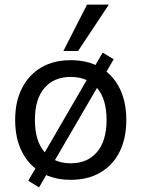

<svg xmlns="http://www.w3.org/2000/svg" viewBox="-20 -774 616 836"><path d="M288 9Q214 9 160 -22.5Q106 -54 76 -112.5Q46 -171 46 -252Q46 -332 76 -390.5Q106 -449 160 -480.5Q214 -512 288 -512Q362 -512 416.5 -480.5Q471 -449 500.5 -390.5Q530 -332 530 -252Q530 -171 500.5 -112.5Q471 -54 416.5 -22.5Q362 9 288 9ZM288 -63Q361 -63 402.5 -112Q444 -161 444 -252Q444 -343 402.5 -391Q361 -439 288 -439Q215 -439 173.5 -391Q132 -343 132 -252Q132 -161 173.5 -112Q215 -63 288 -63ZM150 42 103 13 427 -545 475 -516ZM256 -552 359 -754H454L320 -552Z"/></svg>

Font: Mulish ExtraLight Medium
Style: Regular
Weight: 500
Version: Version 3.603